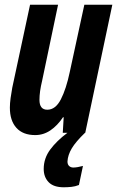

<svg xmlns="http://www.w3.org/2000/svg" viewBox="-20 -565 498 817"><path d="M129.9 9.8Q77.6 9.8 49.8 -21Q22 -51.8 22 -106.9Q22 -125 25.1 -147.7Q28.3 -170.4 32.2 -191.9L107.9 -544.9H227.1L159.2 -221.2Q147.9 -174.8 147.9 -140.1Q147.9 -98.1 181.2 -98.1Q216.3 -98.1 239 -142.3Q261.7 -186.5 276.9 -258.8L338.9 -544.9H458L342.8 0H247.1L251 -65.9H248Q224.6 -30.8 194.8 -10.5Q165 9.8 129.9 9.8ZM251 231.9Q208 231.9 187 210.2Q166 188.5 166 153.8Q166 108.9 193.6 71.5Q221.2 34.2 267.1 0H341.8Q302.2 38.1 285.4 66.4Q268.6 94.7 267.1 122.1Q267.1 134.8 274.2 141.4Q281.2 147.9 292 147.9Q300.3 147.9 311 146Q321.8 144 333 141.1L315.9 222.2Q300.3 228.5 283.9 230.2Q267.6 231.9 251 231.9Z"/></svg>

Font: Open Sans Condensed
Style: Bold Italic
Weight: 700
Width: 3
Italic angle: -12°
Designer: Monotype Design Team
Foundry: Monotype Imaging Inc.
Version: Version 3.003; ttfautohint (v1.8.4)